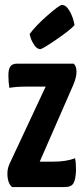

<svg xmlns="http://www.w3.org/2000/svg" viewBox="-20 -758 340 778"><path d="M143 -559Q130 -559 119.5 -574.5Q109 -590 104 -605L100 -620Q124 -653 172.5 -695.5Q221 -738 231 -738Q248 -738 262.5 -712.5Q277 -687 282 -656Q264 -636 208 -597.5Q152 -559 143 -559ZM279 -500Q290 -489 290 -467Q290 -445 277 -414L141 -103H196Q250 -103 284 -117Q288 -101 288 -69Q287 -32 278 -16Q269 0 243 0H29Q10 -16 10 -55Q10 -76 19 -95L165 -407H84Q46 -407 18 -402Q14 -425 14 -453Q14 -478 22 -489Q30 -500 49 -500Z"/></svg>

Font: Yanone Kaffeesatz Bold
Style: Regular
Weight: 700
Designer: Yanone (Cyrillic: Daniel Pouzeot)
Foundry: Yanone
Version: Version 1.003;PS 001.003;hotconv 1.0.88;makeotf.lib2.5.64775